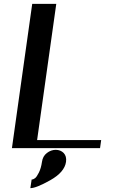

<svg xmlns="http://www.w3.org/2000/svg" viewBox="-20 -770 623 998"><path d="M272.5 -750 172.9 -42H505.9L500 0H42L47.9 -42L147.5 -750ZM269.5 8.8Q294.9 8.8 311 25.4Q327.1 42 323.2 71.3Q315.4 125 241.7 166.5Q168 208 137.7 208L144.5 163.1Q153.3 163.1 162.1 156.2Q170.9 149.4 182.1 127Q193.4 104.5 198.2 71.3Q202.1 42 223.6 25.4Q245.1 8.8 269.5 8.8Z"/></svg>

Font: okolaks
Style: BoldItalic
Weight: 600
Width: 8
Italic angle: -8°
Version: Version 000.6.0